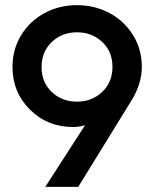

<svg xmlns="http://www.w3.org/2000/svg" viewBox="-20 -726 600 746"><path d="M156 0 310.5 -239.5Q286.5 -232.5 264 -232.5Q164.5 -232.5 96.5 -300Q28.5 -367.5 28.5 -466Q28.5 -534.5 62.5 -589.8Q96.5 -645 153.8 -675.5Q211 -706 279 -706Q347.5 -706 405 -675.5Q462.5 -645 496.8 -589.8Q531 -534.5 531 -467Q531 -401 492 -337.5L284 0ZM141.5 -465.5Q141.5 -406.5 181 -368.8Q220.5 -331 279 -331Q337 -331 377 -368.8Q417 -406.5 417 -466Q417 -525.5 377.2 -563Q337.5 -600.5 279 -600.5Q221 -600.5 181.2 -562.8Q141.5 -525 141.5 -465.5Z"/></svg>

Font: HK Grotesk SemiBold
Style: Regular
Weight: 600
Designer: Alfredo Marco Pradil
Foundry: Hanken Design Co.
Version: Version 3.001;FEAKit 1.0